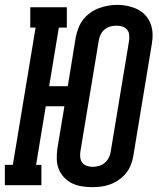

<svg xmlns="http://www.w3.org/2000/svg" viewBox="-37 -765 657 793"><path d="M344 8Q322 8 300.5 4.5Q279 1 260.5 -8Q242 -17 227.5 -32.5Q213 -48 205.5 -67Q198 -86 197.5 -108Q197 -130 200 -152L229 -326H152L112 -84H134V0H-17V-84H16L110 -651H88V-735H239V-651H206L166 -409H243L276 -612Q280 -631 287 -649.5Q294 -668 306.5 -684Q319 -700 335.5 -712Q352 -724 371 -731Q390 -738 409 -741.5Q428 -745 447 -745Q469 -745 490 -740.5Q511 -736 530 -727Q549 -718 563 -702.5Q577 -687 584.5 -668Q592 -649 593 -627Q594 -605 590 -583L514 -123Q511 -104 504 -85.5Q497 -67 484.5 -51Q472 -35 455 -23Q438 -11 419.5 -4Q401 3 382 5.5Q363 8 344 8ZM346 -76Q346 -76 346 -76Q346 -76 346 -76Q358 -76 371 -79.5Q384 -83 394.5 -91.5Q405 -100 411.5 -112Q418 -124 420 -137L496 -596Q498 -609 496.5 -621.5Q495 -634 487.5 -643Q480 -652 468.5 -655.5Q457 -659 444 -659Q431 -659 418.5 -655.5Q406 -652 395.5 -643.5Q385 -635 379 -623Q373 -611 371 -598L295 -139Q293 -126 294.5 -114Q296 -102 303 -93Q310 -84 321.5 -80Q333 -76 346 -76Z"/></svg>

Font: Iosevka Slab MdExObl
Style: Regular
Weight: 500
Width: 7
Italic angle: -9°
Monospace: yes
Designer: Belleve Invis
Foundry: Belleve Invis
Version: Version 11.1.1; ttfautohint (v1.8.3)